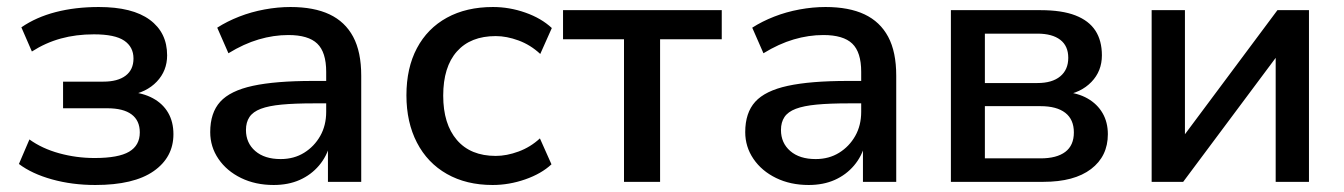

<svg xmlns="http://www.w3.org/2000/svg" viewBox="-20 -519 3835 548"><path d="M252 9Q186 9 128.5 -7Q71 -23 34 -51L64 -121Q100 -95 149 -81.5Q198 -68 250 -68Q318 -68 348.5 -86Q379 -104 379 -141Q379 -175 355.5 -192.5Q332 -210 286 -210H160V-286H275Q316 -286 338.5 -303Q361 -320 361 -352Q361 -385 334.5 -403Q308 -421 248 -421Q197 -421 153.5 -409Q110 -397 71 -372L41 -441Q83 -470 139 -484.5Q195 -499 262 -499Q358 -499 407.5 -462.5Q457 -426 457 -361Q457 -317 427.5 -286Q398 -255 348 -247V-257Q388 -254 416.5 -238.5Q445 -223 460 -197Q475 -171 475 -136Q475 -70 418.5 -30.5Q362 9 252 9Z M761 9Q709 9 668 -11Q627 -31 603.5 -65.5Q580 -100 580 -142Q580 -197 608.5 -228.5Q637 -260 701.5 -274Q766 -288 873 -288H926V-224H875Q821 -224 784 -220.5Q747 -217 724.5 -208.5Q702 -200 692 -185Q682 -170 682 -148Q682 -111 708.5 -88Q735 -65 781 -65Q819 -65 848 -83Q877 -101 894 -131Q911 -161 911 -200V-314Q911 -370 885.5 -394.5Q860 -419 803 -419Q761 -419 718.5 -406.5Q676 -394 632 -367L600 -440Q628 -458 662.5 -471.5Q697 -485 735 -492Q773 -499 809 -499Q876 -499 920.5 -478Q965 -457 988 -414Q1011 -371 1011 -303V0H916V-108H922Q913 -73 890.5 -46.5Q868 -20 835.5 -5.5Q803 9 761 9Z M1386 9Q1311 9 1255.5 -22.5Q1200 -54 1170 -112Q1140 -170 1140 -247Q1140 -325 1170 -381.5Q1200 -438 1255.5 -468.5Q1311 -499 1387 -499Q1434 -499 1479.5 -483Q1525 -467 1555 -439L1522 -365Q1494 -391 1460 -403.5Q1426 -416 1395 -416Q1323 -416 1284 -372Q1245 -328 1245 -246Q1245 -165 1284 -119.5Q1323 -74 1395 -74Q1426 -74 1460 -86.5Q1494 -99 1521 -124L1554 -50Q1525 -23 1479 -7Q1433 9 1386 9Z M1761 0V-407H1587V-490H2040V-407H1864V0Z M2288 9Q2236 9 2195 -11Q2154 -31 2130.5 -65.5Q2107 -100 2107 -142Q2107 -197 2135.5 -228.5Q2164 -260 2228.5 -274Q2293 -288 2400 -288H2453V-224H2402Q2348 -224 2311 -220.5Q2274 -217 2251.5 -208.5Q2229 -200 2219 -185Q2209 -170 2209 -148Q2209 -111 2235.5 -88Q2262 -65 2308 -65Q2346 -65 2375 -83Q2404 -101 2421 -131Q2438 -161 2438 -200V-314Q2438 -370 2412.5 -394.5Q2387 -419 2330 -419Q2288 -419 2245.5 -406.5Q2203 -394 2159 -367L2127 -440Q2155 -458 2189.5 -471.5Q2224 -485 2262 -492Q2300 -499 2336 -499Q2403 -499 2447.5 -478Q2492 -457 2515 -414Q2538 -371 2538 -303V0H2443V-108H2449Q2440 -73 2417.5 -46.5Q2395 -20 2362.5 -5.5Q2330 9 2288 9Z M2694 0V-490H2950Q3011 -490 3049.5 -475Q3088 -460 3106.5 -431.5Q3125 -403 3125 -361Q3125 -316 3095 -285Q3065 -254 3016 -247V-257Q3056 -254 3084 -238Q3112 -222 3127 -196Q3142 -170 3142 -136Q3142 -73 3094 -36.5Q3046 0 2958 0ZM2791 -67H2950Q2996 -67 3020.5 -85.5Q3045 -104 3045 -141Q3045 -178 3020.5 -197Q2996 -216 2950 -216H2791ZM2791 -282H2941Q2983 -282 3006 -301Q3029 -320 3029 -354Q3029 -388 3006 -405.5Q2983 -423 2941 -423H2791Z M3267 0V-490H3362V-109H3342L3626 -490H3716V0H3621V-382H3642L3357 0Z"/></svg>

Font: Nunito Sans 11pt SemiBold
Style: Regular
Weight: 600
Version: Version 3.101;gftools[0.9.27]